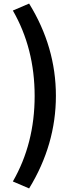

<svg xmlns="http://www.w3.org/2000/svg" viewBox="-20 -853 418 1075"><path d="M143 202 52 163Q174 -49 174 -315.5Q174 -582 52 -794L143 -833Q293 -590 293 -316.5Q293 -43 143 202Z"/></svg>

Font: Swei Fan Sans CJK TC
Style: Bold
Weight: 700
Version: Version 2.130